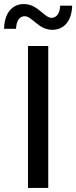

<svg xmlns="http://www.w3.org/2000/svg" viewBox="-47 -927 376 947"><path d="M91 0H191V-700H91ZM211 -780C269 -780 307 -824 309 -899H250C248 -858 230 -839 207 -839C171 -839 140 -907 71 -907C13 -907 -25 -863 -27 -785H32C34 -829 52 -847 75 -847C112 -847 142 -780 211 -780Z"/></svg>

Font: Chess Sans Medium
Style: Regular
Weight: 500
Designer: Wolf Bōese
Foundry: Wolf Bōese
Version: Version 7.223;Glyphs 3.3 (3306)